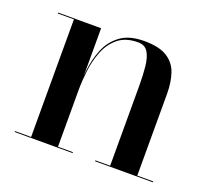

<svg xmlns="http://www.w3.org/2000/svg" viewBox="-88 -583 767 695"><g transform="rotate(20 295.5 -235.0)"><path d="M195 -460V-3.5H252.5V0H29.5V-3.5H91.5V-456.5H29.5V-460ZM500.5 -319V-3.5H562V0H339V-3.5H396V-310.5Q396 -352.5 392.5 -385.8Q389 -419 377 -438.5Q365 -458 339 -458Q291 -458 262.2 -434.2Q233.5 -410.5 219 -373.8Q204.5 -337 199.8 -296.8Q195 -256.5 195 -223L192 -219Q192 -254.5 196.8 -297.8Q201.5 -341 217.2 -380.2Q233 -419.5 266.8 -444.8Q300.5 -470 358.5 -470Q416 -470 446.8 -450.5Q477.5 -431 489 -396.8Q500.5 -362.5 500.5 -319Z"/></g></svg>

Font: Bodoni Moda 48pt Medium
Style: Regular
Weight: 500
Designer: Owen Earl
Foundry: indestructible type
Version: Version 2.005